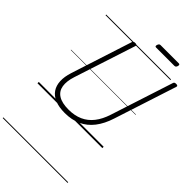

<svg xmlns="http://www.w3.org/2000/svg" viewBox="-485 -1365 2041 2041"><g transform="rotate(45 536.0 -344.5)"><path d="M428 19Q339 19 279.5 -6Q220 -31 189 -77Q158 -123 155 -187Q152 -251 177 -329L400 -1019Q404 -1029 410.5 -1033.5Q417 -1038 433 -1038Q447 -1038 453.5 -1033.5Q460 -1029 457 -1018L231 -323Q202 -234 212.5 -169Q223 -104 277.5 -69.5Q332 -35 432 -35Q522 -35 591 -66Q660 -97 709 -159.5Q758 -222 788 -316L1016 -1019Q1019 -1029 1025.5 -1033.5Q1032 -1038 1048 -1038Q1077 -1038 1071 -1018L842 -312Q807 -202 749.5 -128Q692 -54 612 -17.5Q532 19 428 19ZM624 -1160Q612 -1160 609.5 -1166.5Q607 -1173 610 -1185Q614 -1198 620.5 -1205Q627 -1212 638 -1212H912Q924 -1212 926.5 -1204.5Q929 -1197 926 -1185Q922 -1172 915.5 -1166Q909 -1160 897 -1160ZM0 513H975V523H0ZM0 -20H975V0H0ZM0 -505H975V-500H0ZM0 -1033H975V-1023H0Z"/></g></svg>

Font: Playwrite IN Guides
Style: Regular
Weight: 400
Designer: Veronika Burian, José Scaglione
Foundry: TypeTogether
Version: Version 1.003